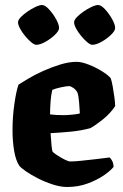

<svg xmlns="http://www.w3.org/2000/svg" viewBox="-20 -747 490 767"><path d="M248 0Q222 0 191 -10Q160 -20 131.5 -34.5Q103 -49 83 -63Q63 -77 57 -85Q43 -106 36.5 -144.5Q30 -183 30 -226Q30 -281 37.5 -332.5Q45 -384 54 -409Q68 -418 94 -433.5Q120 -449 153.5 -464Q187 -479 221.5 -489.5Q256 -500 286 -500Q306 -500 334 -489Q362 -478 386.5 -463Q411 -448 422 -435Q426 -425 430 -403Q434 -381 437 -358.5Q440 -336 440 -323Q421 -294 391 -270Q361 -246 341 -235Q304 -225 262 -221Q220 -217 182 -215Q184 -184 186 -164.5Q188 -145 190 -141Q192 -138 206 -128.5Q220 -119 236.5 -110.5Q253 -102 260 -102Q278 -102 306.5 -105Q335 -108 365.5 -111.5Q396 -115 418 -118Q423 -114 428 -104.5Q433 -95 434 -81Q424 -67 397 -48Q370 -29 331.5 -14.5Q293 0 248 0ZM234 -287Q247 -287 269 -289Q291 -291 299 -294Q298 -311 296 -338Q294 -365 289 -378Q283 -389 272.5 -396Q262 -403 256 -403Q245 -403 222.5 -398Q200 -393 189 -388Q184 -369 182 -341.5Q180 -314 180 -290Q204 -287 234 -287ZM349 -568Q341 -568 329 -578Q317 -588 304.5 -603Q292 -618 284 -633Q276 -648 276 -658Q276 -667 287 -678.5Q298 -690 314 -701Q330 -712 346 -719.5Q362 -727 372 -727Q384 -727 400 -709.5Q416 -692 428 -670.5Q440 -649 440 -635Q440 -624 423.5 -608Q407 -592 385.5 -580Q364 -568 349 -568ZM125 -568Q117 -568 105 -578Q93 -588 80.5 -603Q68 -618 60 -633Q52 -648 52 -658Q52 -667 63 -678.5Q74 -690 90 -701Q106 -712 122 -719.5Q138 -727 148 -727Q160 -727 176 -709.5Q192 -692 204 -670.5Q216 -649 216 -635Q216 -624 199.5 -608Q183 -592 161.5 -580Q140 -568 125 -568Z"/></svg>

Font: Texturina 72pt Black
Style: Regular
Weight: 900
Designer: Guillermo Torres Carreño
Foundry: Omnibus-Type
Version: Version 1.002; ttfautohint (v1.8.3)